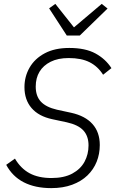

<svg xmlns="http://www.w3.org/2000/svg" viewBox="-20 -957 601 989"><path d="M244 12Q161 12 102.5 -18Q44 -48 12 -108L57 -140Q87 -89 132.5 -64.5Q178 -40 245 -40Q310 -40 352.5 -63Q395 -86 415.5 -124Q436 -162 436 -208Q436 -256 409.5 -285Q383 -314 324 -327L249 -343Q179 -358 142.5 -400.5Q106 -443 106 -508Q106 -563 132.5 -609Q159 -655 210.5 -682.5Q262 -710 337 -710Q420 -710 472 -681.5Q524 -653 554 -606L511 -572Q484 -615 441.5 -636.5Q399 -658 334 -658Q279 -658 241 -639Q203 -620 183.5 -587.5Q164 -555 164 -511Q164 -462 190.5 -433.5Q217 -405 273 -392L347 -376Q419 -360 456.5 -318Q494 -276 494 -210Q494 -164 478 -124Q462 -84 430.5 -53.5Q399 -23 352 -5.5Q305 12 244 12ZM391 -774H324L233 -914L265 -937L361 -816L504 -937L534 -913Z"/></svg>

Font: IBM Plex Sans Light
Style: Italic
Weight: 300
Italic angle: -11.31°
Designer: Mike Abbink, Paul van der Laan, Pieter van Rosmalen
Foundry: Bold Monday
Version: Version 3.201